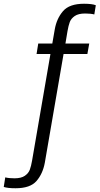

<svg xmlns="http://www.w3.org/2000/svg" viewBox="-64 -758 531 1024"><path d="M296 -592 285 -526H412L402 -470H275L175 110Q164 169 130.5 207.5Q97 246 19 246Q-23 246 -44 239L-36 188Q-16 193 13 193Q49 193 68.5 179.5Q88 166 95 147Q102 128 107 99L205 -470H131L140 -526H215L228 -601Q238 -659 272 -698.5Q306 -738 384 -738Q428 -738 447 -730L439 -681Q419 -686 390 -686Q354 -686 334.5 -672.5Q315 -659 308 -640Q301 -621 296 -592Z"/></svg>

Font: Be Vietnam Light
Style: Italic
Weight: 300
Italic angle: -9.222°
Designer: Gabriel Lam
Foundry: TypeRant
Version: Version 3.000